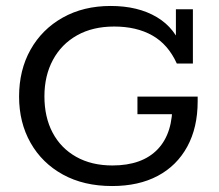

<svg xmlns="http://www.w3.org/2000/svg" viewBox="-20 -614 735 644"><path d="M356 10Q261 10 191 -28.5Q121 -67 82.5 -135Q44 -203 44 -290Q44 -379 82.5 -447.5Q121 -516 190.5 -555Q260 -594 351 -594Q443 -594 506 -556.5Q569 -519 593 -446L570 -458V-583H627V-401H573Q544 -465 491 -495Q438 -525 363 -525Q291 -525 238.5 -495.5Q186 -466 157.5 -413Q129 -360 129 -291Q129 -221 156.5 -169Q184 -117 235.5 -88Q287 -59 357 -59Q457 -59 509 -113.5Q561 -168 558 -271L595 -231H441V-290H643V-274Q643 -186 608 -122Q573 -58 509 -24Q445 10 356 10Z"/></svg>

Font: Rokkitt
Style: Regular
Weight: 400
Designer: Vernon Adams
Foundry: Vernon Adams
Version: Version 3.103